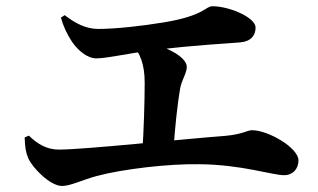

<svg xmlns="http://www.w3.org/2000/svg" viewBox="-20 -679 1040 627"><path d="M182.5 -71.7C210.4 -71.7 247.1 -91 295.4 -104.1C380.6 -127 530.7 -144.6 631.5 -142.7C770.1 -141.4 868.6 -106.9 907.6 -106.9C936.4 -106.9 954.7 -127.6 954.7 -155.2C954.7 -196.3 855.9 -253.8 803.1 -253.8C787 -253.8 773.6 -240.7 716.6 -235.4C577.3 -225 256.5 -190.5 172.3 -190.5C132.8 -190.5 102.5 -208.6 74.3 -236.1L60.6 -230.2C61.4 -198.2 64.4 -180.6 72.2 -162.7C85.3 -131.6 143.4 -71.7 182.5 -71.7ZM444.7 -181.8 546.2 -185.4C551.1 -261.1 559.6 -340.2 568.2 -389.9C573.4 -418.2 590 -440.5 590 -460.1C590 -501.2 492.2 -538.9 421 -550.3L411.1 -536.2C437.4 -504.5 452.5 -469.7 452.5 -408.8C452.5 -346.6 449.3 -247.7 444.7 -181.8ZM293.5 -488.4C330.2 -488.4 386.6 -503.1 481.6 -515.1C617.5 -532.3 720.7 -536.5 764.6 -540.6C801 -543.8 814.6 -564.7 814.6 -589.1C814.6 -621.7 729.7 -658.6 673.7 -658.6C650.5 -658.6 648.4 -628.3 517.5 -606.3C440.3 -593.5 355.4 -584.5 301 -584.5C259.9 -584.5 225 -603.4 191.4 -629.5L178.9 -621.6C185.8 -595.3 198.5 -567.9 214.7 -543.3C234.2 -514 266 -488.4 293.5 -488.4Z"/></svg>

Font: Source Han Serif CN VF
Style: Regular
Weight: 250
Designer: Ryoko NISHIZUKA 西塚涼子 (kana & ideographs); Frank Grießhammer (Latin, Greek & Cyrillic); Wenlong ZHANG 张文龙 (bopomofo); San
Foundry: Adobe
Version: Version 2.002;hotconv 1.1.0;makeotfexe 2.6.0